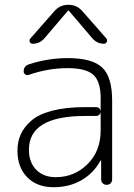

<svg xmlns="http://www.w3.org/2000/svg" viewBox="-20 -773 562 803"><path d="M204 10Q135 10 94 -31.5Q53 -73 53 -143Q53 -180 66.5 -210.5Q80 -241 110.5 -268Q141 -295 198.5 -310Q256 -325 336 -325H382Q390 -325 395.5 -319.5Q401 -314 401 -306V-363Q401 -432 370.5 -460Q340 -488 263 -488Q181 -488 101 -460Q93 -457 86 -461.5Q79 -466 79 -474Q79 -497 101 -504Q181 -530 263 -530Q366 -530 407.5 -490.5Q449 -451 449 -353V-23Q449 -13 442.5 -6.5Q436 0 426 0Q416 0 409.5 -6.5Q403 -13 403 -23V-101Q403 -102 402 -102Q400 -102 400 -101Q372 -49 321 -19.5Q270 10 204 10ZM324 -727 425 -612Q430 -606 426.5 -598Q423 -590 415 -590Q386 -590 366 -613L268 -728Q267 -729 266 -729L264 -728L166 -613Q146 -590 117 -590Q108 -590 104.5 -597.5Q101 -605 107 -612L208 -727Q231 -753 266 -753Q301 -753 324 -727ZM401 -306Q401 -299 395.5 -293.5Q390 -288 382 -288H336Q101 -288 101 -147Q101 -94 131.5 -63Q162 -32 213 -32Q291 -32 346 -86.5Q401 -141 401 -227Z"/></svg>

Font: Rounded Mplus 1c Light
Style: Regular
Weight: 300
Version: Version 1.059.20150529